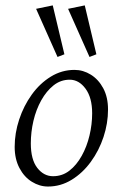

<svg xmlns="http://www.w3.org/2000/svg" viewBox="-20 -681 453 709"><path d="M157.2 7.8Q126 7.8 97.7 -9.8Q69.3 -27.3 51.8 -60.5Q34.2 -93.8 34.2 -138.7Q34.2 -189.5 50.8 -239.7Q67.4 -290 97.2 -331.5Q127 -373 167.5 -397.9Q208 -422.9 254.9 -422.9Q287.1 -422.9 315.4 -405.3Q343.8 -387.7 361.3 -355Q378.9 -322.3 378.9 -276.4Q378.9 -225.6 362.3 -175.3Q345.7 -125 315.4 -83.5Q285.2 -42 244.6 -17.1Q204.1 7.8 157.2 7.8ZM175.8 -30.3Q210 -30.3 236.3 -50.8Q262.7 -71.3 281.7 -105.5Q300.8 -139.6 310.5 -180.7Q320.3 -221.7 320.3 -262.7Q320.3 -320.3 295.9 -353.5Q271.5 -386.7 237.3 -386.7Q204.1 -386.7 177.7 -365.7Q151.4 -344.7 132.3 -310.5Q113.3 -276.4 103.5 -234.9Q93.8 -193.4 93.8 -151.4Q93.8 -91.8 117.7 -61Q141.6 -30.3 175.8 -30.3ZM310.5 -470.7 231.4 -648.4 293 -661.1 335.9 -480.5ZM192.4 -470.7 113.3 -648.4 174.8 -661.1 217.8 -480.5Z"/></svg>

Font: Crimson Pro ExtraLight
Style: Italic
Weight: 250
Italic angle: -12°
Designer: Jacques Le Bailly
Foundry: Baron von Fonthausen
Version: Version 1.003